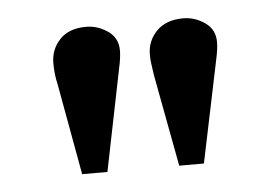

<svg xmlns="http://www.w3.org/2000/svg" viewBox="-32 -828 481 333"><g transform="rotate(-5 208.5 -662.0)"><path d="M99 -535 70 -695Q68 -703 67 -712.5Q66 -722 66 -731Q66 -755 82 -772Q98 -789 128 -789Q148 -789 165.5 -777Q183 -765 183 -743Q183 -731 179 -713L143 -535ZM268 -535 238 -695Q237 -703 235.5 -712.5Q234 -722 234 -731Q234 -755 250.5 -772Q267 -789 297 -789Q317 -789 334.5 -777Q352 -765 352 -743Q352 -731 348 -713L311 -535Z"/></g></svg>

Font: Literata 12pt SemiBold
Style: Regular
Weight: 600
Designer: Latin by Veronika Burian and Jose Scaglione. Greek by Irene Vlachou. Cyrillic by Vera Evstafieva.
Foundry: TypeTogether
Version: Version 3.002